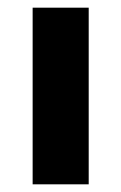

<svg xmlns="http://www.w3.org/2000/svg" viewBox="-20 -480 316 500"><path d="M65 -460H211V0H65Z"/></svg>

Font: Jost*
Style: Bold
Weight: 700
Version: Version 3.7